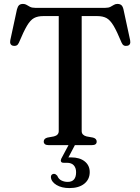

<svg xmlns="http://www.w3.org/2000/svg" viewBox="-20 -740 716 979"><path d="M159.5 -700H516.5Q533.5 -700 543.2 -705.2Q553 -710.5 560.8 -715.2Q568.5 -720 578.5 -720Q591.5 -720 598.8 -713.8Q606 -707.5 609.5 -692.5L643.5 -535Q646 -523 642.2 -515.5Q638.5 -508 628.5 -506.5Q619 -504.5 611.8 -508.2Q604.5 -512 600 -522.5Q576 -580.5 558.8 -609.2Q541.5 -638 522.8 -648Q504 -658 475.5 -658H396.5V-71.5Q396.5 -61 403 -54.2Q409.5 -47.5 421 -44.5L454 -38.5Q473 -33.5 473 -18Q473 0 448.5 0H227.5Q215 0 209 -5Q203 -10 203 -18Q203 -33.5 222 -38.5L255 -44.5Q267 -47.5 273.2 -54.2Q279.5 -61 279.5 -71.5V-658H201Q172.5 -658 153.8 -648Q135 -638 117.8 -609Q100.5 -580 76.5 -522.5Q72 -512 64.5 -508.2Q57 -504.5 47.5 -506.5Q38 -508 34 -515.5Q30 -523 32.5 -535L66.5 -692.5Q70.5 -707.5 77.5 -713.8Q84.5 -720 97.5 -720Q108 -720 115.5 -715.2Q123 -710.5 133 -705.2Q143 -700 159.5 -700ZM332.5 -6H365L324.5 71L304.5 65Q312.5 63.5 321.2 63Q330 62.5 342 62.5Q386.5 62.5 412 83Q437.5 103.5 437.5 137.5Q437.5 174.5 409.8 196.8Q382 219 334 219Q294 219 267.8 203Q241.5 187 239.5 163.5Q239 156 243.2 151.5Q247.5 147 253.5 146.5Q259.5 146 264 149Q268.5 152 272 156Q278.5 173 293.2 180.2Q308 187.5 325 187.5Q368 187.5 368 138Q368 116 356.2 103Q344.5 90 321 90H304.5Q294 90 291.2 83.8Q288.5 77.5 292.5 69Z"/></svg>

Font: Fraunces 11pt
Style: Regular
Weight: 400
Version: Version 1.000;[b76b70a41]